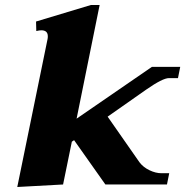

<svg xmlns="http://www.w3.org/2000/svg" viewBox="-20 -737 744 767"><path d="M564 -379 410 -271 537 -89Q552 -69 577 -57Q602 -45 625 -45H656L647 0H401L276 -177L267 -171L232 0L49 10L170 -581Q171 -585 171 -592Q171 -616 145 -616Q138 -616 125 -613L124 -651L343 -717H378L286 -263L587 -470H700L691 -425H655Q630 -425 564 -379Z"/></svg>

Font: Taviraj ExtraBold
Style: Italic
Weight: 800
Italic angle: -12°
Designer: Katatrad Team
Foundry: CadsonDemak
Version: Version 1.001